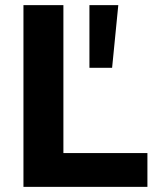

<svg xmlns="http://www.w3.org/2000/svg" viewBox="-20 -725 613 745"><path d="M71 0V-705H226V-131H552V0ZM327 -462V-705H439L415 -462Z"/></svg>

Font: Nunito Sans ExtraBold
Style: Regular
Weight: 800
Designer: Vernon Adams
Foundry: Vernon Adams
Version: Version 3.101; ttfautohint (v1.8.4.7-5d5b);gftools[0.9.27]